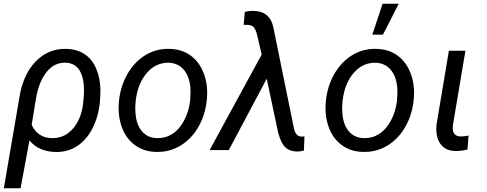

<svg xmlns="http://www.w3.org/2000/svg" viewBox="-38 -798 2589 1021"><path d="M65.4 -281.7Q73.7 -336.4 95 -385.5Q116.2 -434.6 150.9 -470.2Q218.3 -540.5 314.9 -538.1Q371.1 -536.6 411.4 -510.3Q451.7 -483.9 473.1 -433.8Q494.6 -383.8 496.1 -321.8Q496.6 -292.5 492.2 -244.6Q482.9 -170.4 451.4 -111.1Q419.9 -51.8 370.8 -20.3Q321.8 11.2 258.8 10.3Q167 8.3 118.7 -51.3L71.3 203.1H-17.6ZM130.4 -134.3Q162.1 -65.4 236.8 -63.5Q303.7 -62 348.4 -112.1Q393.1 -162.1 403.8 -245.1L408.2 -297.4Q411.6 -377 387.2 -419.9Q362.8 -462.9 309.6 -464.8Q250 -465.8 209 -414.1Q168 -362.3 153.3 -272.9Z M587.9 0ZM862.8 -538.1Q929.2 -537.1 976.6 -502Q1023.9 -466.8 1046.6 -405Q1069.3 -343.3 1062 -270L1061 -259.3Q1051.8 -182.1 1015.1 -119.9Q978.5 -57.6 920.4 -22.9Q862.3 11.7 793 9.8Q727.1 8.8 679.4 -26.4Q631.8 -61.5 609.9 -122.1Q587.9 -182.6 594.2 -255.4Q601.6 -337.4 638.7 -402.8Q675.8 -468.3 734.1 -504.2Q792.5 -540 862.8 -538.1ZM683.1 -254.9Q679.7 -224.1 683.1 -190.9Q688 -133.3 717.5 -99.1Q747.1 -64.9 796.4 -63.5Q840.3 -62 877.4 -85.2Q914.6 -108.4 939.9 -155.3Q965.3 -202.1 972.7 -259.3Q976.6 -304.2 974.1 -335Q968.3 -394 938.5 -428.2Q908.7 -462.4 859.4 -464.4Q791 -465.8 743.2 -410.6Q695.3 -355.5 684.1 -266.1Z M1306.6 -740.2Q1395.5 -740.2 1415 -655.3L1525.4 -113.8Q1535.2 -73.2 1563 -71.8H1572.3L1581.1 -72.8L1578.1 2.4Q1563.5 6.8 1543.9 7.8Q1504.9 7.8 1481 -13.2Q1457 -34.2 1441.4 -91.3L1380.4 -379.4L1178.7 0H1076.7L1353.5 -507.8L1328.1 -617.2Q1319.8 -645.5 1309.3 -655Q1298.8 -664.6 1281.7 -665.5L1270 -666L1257.8 -665.5L1263.7 -734.9Q1287.1 -740.2 1306.6 -740.2Z M1688 0ZM1962.9 -538.1Q2029.3 -537.1 2076.7 -502Q2124 -466.8 2146.7 -405Q2169.4 -343.3 2162.1 -270L2161.1 -259.3Q2151.9 -182.1 2115.2 -119.9Q2078.6 -57.6 2020.5 -22.9Q1962.4 11.7 1893.1 9.8Q1827.1 8.8 1779.5 -26.4Q1731.9 -61.5 1710 -122.1Q1688 -182.6 1694.3 -255.4Q1701.7 -337.4 1738.8 -402.8Q1775.9 -468.3 1834.2 -504.2Q1892.6 -540 1962.9 -538.1ZM1783.2 -254.9Q1779.8 -224.1 1783.2 -190.9Q1788.1 -133.3 1817.6 -99.1Q1847.2 -64.9 1896.5 -63.5Q1940.4 -62 1977.5 -85.2Q2014.6 -108.4 2040 -155.3Q2065.4 -202.1 2072.8 -259.3Q2076.7 -304.2 2074.2 -335Q2068.4 -394 2038.6 -428.2Q2008.8 -462.4 1959.5 -464.4Q1891.1 -465.8 1843.3 -410.6Q1795.4 -355.5 1784.2 -266.1ZM1996.6 -778.3H2082.5L1998.5 -613.8H1941.9Z M2437 -528.3 2370.6 -133.3Q2369.1 -120.6 2370.1 -109.9Q2373 -73.7 2411.6 -72.3Q2428.2 -72.3 2453.6 -77.1L2447.8 -2.9Q2413.1 5.9 2382.8 4.9Q2330.1 3.9 2303.7 -33.2Q2277.3 -70.3 2283.2 -134.8L2349.1 -528.3Z"/></svg>

Font: Roboto
Style: Italic
Weight: 400
Italic angle: -12°
Designer: Google
Version: Version 2.134; 2016; ttfautohint (v1.6)